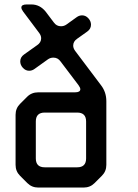

<svg xmlns="http://www.w3.org/2000/svg" viewBox="-20 -834 619 863"><path d="M103 -11Q123 9 152 9H356Q385 9 405 -11L438 -44Q458 -64 458 -93V-379Q458 -420 434 -451L318 -605Q309 -617 309 -629Q309 -648 327 -660L372 -692Q389 -704 389 -723Q389 -739 377 -752Q365 -765 349 -765Q336 -765 325 -757L279 -724Q268 -716 254 -716Q234 -716 222 -733L185 -782Q159 -814 121 -814H100Q76 -814 76 -800Q76 -793 84 -782L156 -686Q165 -674 165 -662Q165 -643 147 -631L88 -589Q71 -577 71 -558Q71 -542 83 -529Q95 -516 111 -516Q124 -516 135 -524L195 -567Q206 -575 220 -575Q240 -575 252 -558L333 -451Q341 -440 341 -433Q341 -419 317 -419H152Q122 -419 102 -399L70 -367Q50 -347 50 -318V-93Q50 -64 70 -44ZM141 -122V-288Q141 -328 181 -328H327Q367 -328 367 -288V-122Q367 -82 327 -82H181Q141 -82 141 -122Z"/></svg>

Font: WD-XL Lubrifont TC
Style: Regular
Weight: 400
Designer: [WD-XL Lubrifont] Copyright 2020-2022 (c) NightFurySL2001, Skr-ZERO; [ZCOOL QingKe HuangYou] Copyright 2018-2022 (c) The
Version: Version 2.001;hotconv 1.1.1;makeotfexe 2.6.0